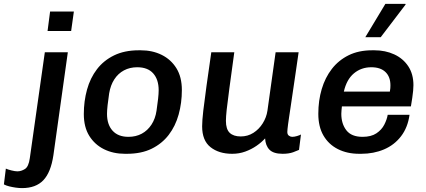

<svg xmlns="http://www.w3.org/2000/svg" viewBox="-122 -779 2183 985"><path d="M-9 186Q-24 186 -41.5 183.5Q-59 181 -75 177Q-91 173 -102 167L-92 86Q-81 91 -62.5 95.5Q-44 100 -33 100Q-13 100 6 88Q25 76 31 32L108 -511H226L152 17Q139 105 100.5 145.5Q62 186 -9 186ZM122 -620 135 -720H257L243 -620Z M519 10Q459 10 411.5 -13.5Q364 -37 336 -82Q308 -127 308 -194Q308 -260 324.5 -319.5Q341 -379 375.5 -424Q410 -469 463.5 -495Q517 -521 590 -521H600Q660 -521 707.5 -497.5Q755 -474 783 -429Q811 -384 811 -317Q811 -251 794.5 -191.5Q778 -132 743.5 -87Q709 -42 656 -16Q603 10 529 10ZM537 -77Q575 -77 605 -93Q635 -109 655 -139.5Q675 -170 681 -211Q686 -244 689 -271.5Q692 -299 692 -316Q692 -371 664 -402.5Q636 -434 582 -434Q544 -434 514 -418Q484 -402 464.5 -372Q445 -342 438 -300Q433 -267 430 -239.5Q427 -212 427 -195Q427 -140 455.5 -108.5Q484 -77 537 -77Z M1069 10Q1001 10 958 -24Q915 -58 915 -131Q915 -160 921 -212Q927 -264 937.5 -339Q948 -414 962 -511H1080Q1064 -394 1054.5 -324Q1045 -254 1041 -216.5Q1037 -179 1037 -159Q1037 -116 1056.5 -97.5Q1076 -79 1113 -79Q1149 -79 1178 -97.5Q1207 -116 1226 -146.5Q1245 -177 1250 -211L1292 -511H1410Q1401 -448 1393.5 -397Q1386 -346 1380 -305.5Q1374 -265 1369.5 -234Q1365 -203 1361.5 -180.5Q1358 -158 1356 -142.5Q1354 -127 1353 -117Q1352 -107 1352 -102Q1352 -89 1360 -83Q1368 -77 1377 -77Q1388 -77 1401.5 -81Q1415 -85 1422 -89L1412 -10Q1404 -6 1382 2Q1360 10 1328 10Q1281 10 1260.5 -11Q1240 -32 1238 -69Q1220 -49 1194 -31Q1168 -13 1136.5 -1.5Q1105 10 1069 10Z M1721 10Q1659 10 1611.5 -14Q1564 -38 1537.5 -83.5Q1511 -129 1511 -195Q1511 -263 1528.5 -322Q1546 -381 1580.5 -425.5Q1615 -470 1666.5 -495.5Q1718 -521 1787 -521H1799Q1855 -521 1900.5 -500Q1946 -479 1972.5 -439Q1999 -399 1999 -342Q1999 -330 1997.5 -313.5Q1996 -297 1993 -277Q1990 -257 1986 -233H1632Q1631 -224 1630 -213Q1629 -202 1629 -195Q1629 -144 1655 -110.5Q1681 -77 1738 -77Q1782 -77 1809 -95Q1836 -113 1849.5 -139.5Q1863 -166 1867 -190H1979Q1970 -125 1935.5 -80Q1901 -35 1848 -12.5Q1795 10 1731 10ZM1642 -309H1878Q1880 -320 1880.5 -327Q1881 -334 1881 -341Q1881 -385 1855.5 -409.5Q1830 -434 1783 -434Q1731 -434 1693.5 -402.5Q1656 -371 1642 -309ZM1752 -588 1855 -759H1958L1959 -756L1831 -588Z"/></svg>

Font: Chivo Medium Medium
Style: Italic
Weight: 500
Italic angle: -8.05°
Version: Version 2.002